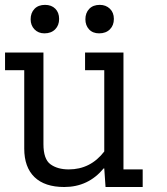

<svg xmlns="http://www.w3.org/2000/svg" viewBox="-33 -749 668 769"><path d="M384.6 -467.9H307.7V-538.5H461.5V-70.5H538.5V0H389.7L384.6 -74.4H382.1Q320.5 0 224.4 0Q146.2 0 105.1 -39.7Q64.1 -79.5 64.1 -153.8V-467.9H-12.8V-538.5H141V-171.8Q141 -111.5 169.2 -91Q197.4 -70.5 242.3 -70.5Q329.5 -70.5 384.6 -142.3ZM89.7 -671.8Q89.7 -697.4 105.1 -713.5Q120.5 -729.5 147.4 -729.5Q173.1 -729.5 188.5 -714.1Q203.8 -698.7 203.8 -673.1Q203.8 -647.4 187.8 -631.4Q171.8 -615.4 144.9 -615.4Q120.5 -615.4 105.1 -631.4Q89.7 -647.4 89.7 -671.8ZM309 -671.8Q309 -697.4 324.4 -713.5Q339.7 -729.5 366.7 -729.5Q391 -729.5 407.1 -714.1Q423.1 -698.7 423.1 -673.1Q423.1 -647.4 407.1 -631.4Q391 -615.4 364.1 -615.4Q338.5 -615.4 323.7 -631.4Q309 -647.4 309 -671.8Z"/></svg>

Font: Slabo 13px
Style: Regular
Weight: 400
Designer: John Hudson
Foundry: Tiro Typeworks Ltd.
Version: Version 1.02 Build 005a